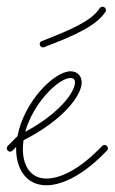

<svg xmlns="http://www.w3.org/2000/svg" viewBox="-30 -552 341 571"><path d="M108 -1C152 -1 212 -28 277 -93L288 -104C290 -106 291 -108 291 -111C291 -116 286 -121 281 -121C278 -121 276 -120 274 -118L263 -107C202 -46 148 -21 108 -21C61 -21 38 -59 38 -109C38 -118 39 -126 40 -135C157 -194 213 -268 213 -307C213 -326 200 -340 180 -340C131 -340 41 -249 22 -147L-7 -118C-9 -116 -10 -114 -10 -111C-10 -106 -6 -101 0 -101C3 -101 5 -102 7 -104L18 -115V-109C18 -51 47 -1 108 -1ZM45 -160C69 -246 144 -320 180 -320C188 -320 193 -316 193 -307C193 -278 146 -214 45 -160ZM98 -411C99 -411 101 -411 102 -412C191 -446 256 -475 283 -516L284 -517C284 -518 285 -520 285 -522C285 -528 280 -532 275 -532C272 -532 268 -530 266 -527C243 -491 183 -464 95 -430C91 -429 88 -425 88 -421C88 -416 92 -411 98 -411Z"/></svg>

Font: Mistral SingleLine Outline
Style: Regular
Weight: 300
Designer: François Chastanet, Élisa Garzelli, Anais Alves, Morgane Autin
Foundry: institut supérieur des arts et du design Toulouse / isdaT
Version: Version 1.000;Glyphs 3.3 (3337)